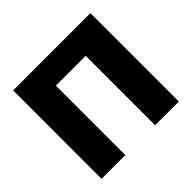

<svg xmlns="http://www.w3.org/2000/svg" viewBox="-173 -922 1117 1117"><g transform="rotate(-45 385.5 -364.0)"><path d="M703.1 -727.5V0H507.8V-571.3H262.7V0H67.4V-727.5Z"/></g></svg>

Font: Inter Tight Black
Style: Regular
Weight: 900
Designer: Rasmus Andersson
Foundry: rsms
Version: Version 3.004; ttfautohint (v1.8.4.7-5d5b)